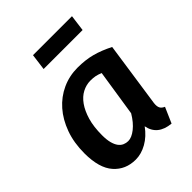

<svg xmlns="http://www.w3.org/2000/svg" viewBox="-216 -875 1010 1010"><g transform="rotate(-45 288.5 -370.5)"><path d="M480 -143Q477 -126 477 -116Q477 -98 484 -88.5Q491 -79 505 -73L467 14Q372 5 357 -76Q325 -32 283.5 -8.5Q242 15 200 15Q125 15 78.5 -37.5Q32 -90 32 -200Q32 -278 55 -341.5Q78 -405 117.5 -450Q157 -495 210.5 -519.5Q264 -544 325 -544Q383 -544 430.5 -531.5Q478 -519 531 -492ZM241 -82Q267 -82 298 -106.5Q329 -131 355 -175L395 -434Q376 -442 360.5 -445Q345 -448 325 -448Q294 -448 265 -433Q236 -418 214 -387Q192 -356 178.5 -310Q165 -264 165 -201Q165 -168 171 -145Q177 -122 187.5 -108Q198 -94 212 -88Q226 -82 241 -82ZM484 -665H194L206 -756H496Z"/></g></svg>

Font: Xgbmvzvtohvqztyvzapvmeyoton
Style: Regular
Weight: 500
Italic angle: -8°
Designer: Carrois Corporate & Edenspiekermann
Foundry: Carrois Corporate GbR & Edenspiekermann AG
Version: Version 2.001